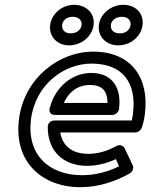

<svg xmlns="http://www.w3.org/2000/svg" viewBox="-20 -743 628 800"><path d="M109 -245C127 -391 247 -478 361 -478C493 -478 550 -396 534 -270C533 -260 531 -249 529 -241H207C197 -241 179 -235 179 -213C179 -112 245 -52 343 -52C385 -52 426 -63 463 -80L476 -50C429 -27 376 -13 322 -13C184 -13 91 -98 109 -245ZM59 -245C37 -68 155 37 316 37C390 37 461 13 520 -20C531 -26 539 -42 533 -54L499 -126C494 -136 479 -142 466 -135C427 -114 390 -102 349 -102C282 -102 241 -133 231 -191H544C553 -191 565 -198 570 -209C576 -225 581 -246 584 -270C602 -418 528 -528 367 -528C228 -528 80 -419 59 -245ZM209 -264H448C463 -264 475 -278 476 -289C487 -376 449 -439 360 -439C284 -439 211 -385 187 -292C184 -282 187 -264 209 -264ZM246 -314C269 -365 309 -389 354 -389C406 -389 427 -365 428 -314ZM274 -604C249 -604 237 -620 239 -639C241 -657 257 -673 283 -673C310 -673 322 -656 320 -639C318 -620 301 -604 274 -604ZM268 -554C318 -554 364 -590 370 -639C376 -688 339 -723 289 -723C240 -723 195 -687 189 -639C183 -590 219 -554 268 -554ZM479 -604C452 -604 440 -620 442 -639C444 -657 461 -673 488 -673C515 -673 526 -656 524 -639C522 -620 506 -604 479 -604ZM473 -554C523 -554 568 -590 574 -639C580 -688 544 -723 494 -723C444 -723 398 -687 392 -639C386 -590 423 -554 473 -554Z"/></svg>

Font: Falling Sky
Style: ExtOuObl
Weight: 400
Designer: Paul D. Hunt
Foundry: Adobe Systems Incorporated
Version: Version 1.02